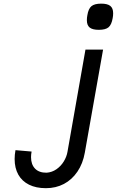

<svg xmlns="http://www.w3.org/2000/svg" viewBox="-20 -816 640 1030"><path d="M146.5 27Q146.5 66.5 168.2 88.8Q190 111 230 110.5Q259 108.5 283 91.8Q307 75 322.2 50Q337.5 25 342 -1.5L438.5 -550H533L435 3Q424.5 62 395.2 105Q366 148 322.8 170.8Q279.5 193.5 226.5 193.5Q173.5 193.5 135.8 174.8Q98 156 78.2 120.8Q58.5 85.5 58.5 37Q58.5 14.5 63 -10.5L149.5 -3Q146.5 13 146.5 27ZM446 -707.5Q446 -721.5 448.5 -733.5Q454 -769 470.5 -782.8Q487 -796.5 523 -796.5Q556.5 -796.5 571.8 -784.2Q587 -772 587 -745Q587 -731 584.5 -719Q578.5 -683.5 562.5 -669.8Q546.5 -656 510 -656Q476.5 -656 461.2 -668.2Q446 -680.5 446 -707.5Z"/></svg>

Font: JuliaMono Medium
Style: Italic
Weight: 500
Italic angle: -9°
Monospace: yes
Designer: cormullion
Foundry: corm
Version: Version 0.054; ttfautohint (v1.8.4)